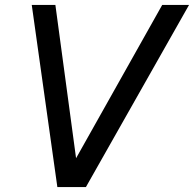

<svg xmlns="http://www.w3.org/2000/svg" viewBox="-20 -760 788 780"><path d="M329 0H213L109 -740H205L295 -73L267 -78L639 -740H748Z"/></svg>

Font: Be Vietnam Pro Variable Thin
Style: Italic
Weight: 100
Italic angle: -12°
Designer: Lam Bao, Tony Le, Vietanh Nguyen
Foundry: Yellow Type Foundry
Version: Version 1.002